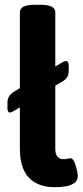

<svg xmlns="http://www.w3.org/2000/svg" viewBox="-20 -774 345 802"><path d="M209 8Q139 8 101 -31.5Q63 -71 63 -154V-326L37 -310Q27 -304 21 -304Q11 -304 11 -324V-344Q11 -374 37 -390L63 -406V-722Q63 -754 123 -754H151Q211 -754 211 -722V-496L241 -514Q249 -519 256 -519Q267 -519 267 -499V-479Q267 -463 261 -452.5Q255 -442 241 -434L211 -416V-152Q211 -109 247 -109Q254 -109 262 -111Q270 -113 274 -113Q284 -113 291 -96.5Q298 -80 301.5 -62.5Q305 -45 305 -41Q305 -18 287.5 -7.5Q270 3 247.5 5.5Q225 8 209 8Z"/></svg>

Font: Asap
Style: Bold
Weight: 700
Designer: Pablo Cosgaya
Foundry: Omnibus-Type
Version: Version 3.001; ttfautohint (v1.8.3)